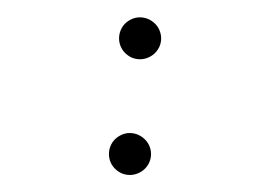

<svg xmlns="http://www.w3.org/2000/svg" viewBox="-42 -549 865 615"><g transform="rotate(5 390.5 -241.0)"><path d="M458 -55.2Q458 -41 452.6 -28.8Q447.3 -16.6 438 -7.6Q428.7 1.5 416.3 6.8Q403.8 12.2 390.1 12.2Q376 12.2 364 6.8Q352.1 1.5 342.8 -7.6Q333.5 -16.6 328.4 -28.8Q323.2 -41 323.2 -55.2Q323.2 -68.8 328.4 -81.1Q333.5 -93.3 342.8 -102.3Q352.1 -111.3 364 -116.7Q376 -122.1 390.1 -122.1Q403.8 -122.1 416.3 -116.7Q428.7 -111.3 438 -102.3Q447.3 -93.3 452.6 -81.1Q458 -68.8 458 -55.2ZM458 -426.8Q458 -413.1 452.6 -400.9Q447.3 -388.7 438 -379.6Q428.7 -370.6 416.3 -365.2Q403.8 -359.9 390.1 -359.9Q376 -359.9 364 -365.2Q352.1 -370.6 342.8 -379.6Q333.5 -388.7 328.4 -400.9Q323.2 -413.1 323.2 -426.8Q323.2 -440.4 328.4 -452.9Q333.5 -465.3 342.8 -474.4Q352.1 -483.4 364 -488.8Q376 -494.1 390.1 -494.1Q403.8 -494.1 416.3 -488.8Q428.7 -483.4 438 -474.4Q447.3 -465.3 452.6 -452.9Q458 -440.4 458 -426.8Z"/></g></svg>

Font: BabelStone Ogham Fixed
Style: Regular
Weight: 400
Monospace: yes
Designer: Andrew West
Foundry: BabelStone
Version: Version 2.02 March 14, 2022